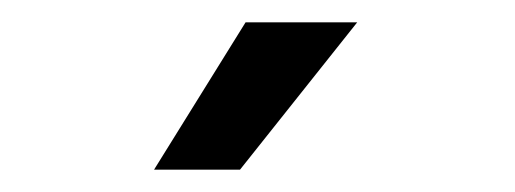

<svg xmlns="http://www.w3.org/2000/svg" viewBox="-20 -671 461 172"><path d="M118 -519 200 -651H300L195 -519Z"/></svg>

Font: Teko Regular
Style: Regular
Weight: 400
Designer: Manushi Parikh, Jonny Pinhorn
Foundry: Indian Type Foundry
Version: Version 1.105;PS 1.0;hotconv 1.0.78;makeotf.lib2.5.61930; tt